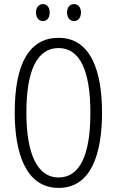

<svg xmlns="http://www.w3.org/2000/svg" viewBox="-20 -909 571 939"><path d="M156 -848C156 -822 170 -806 190 -806C209 -806 223 -821 223 -848C223 -874 209 -889 190 -889C170 -889 156 -873 156 -848ZM308 -848C308 -822 322 -806 342 -806C361 -806 376 -821 376 -848C376 -874 361 -889 342 -889C322 -889 308 -874 308 -848ZM479 -358C479 -567 421 -724 267 -724C126 -724 52 -603 52 -359C52 -165 104 10 267 10C427 10 479 -159 479 -358ZM109 -358C109 -562 160 -674 267 -674C370 -674 422 -564 422 -358C422 -149 370 -41 266 -41C164 -41 109 -154 109 -358Z"/></svg>

Font: Noto Sans Georgian ExtraCondensed Light
Style: Regular
Weight: 300
Width: 2
Designer: Monotype Design Team, Akaki Razmadze
Foundry: Google LLC
Version: Version 2.005